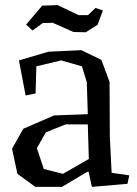

<svg xmlns="http://www.w3.org/2000/svg" viewBox="-20 -716 536 750"><path d="M151 -56 226 -37 327 -95 323 -230H236L159 -199L124 -137ZM409 -182 416 -41 485 -31 478 2 339 14 326 -45H321L222 14H118L48 -37L27 -135L71 -213L191 -265L323 -270L319 -395L300 -457L219 -480L122 -457L119 -351L80 -343L54 -480L169 -514L298 -520L376 -482L408 -396ZM107 -597 82 -620 145 -694 205 -696 287 -657H324L353 -685L382 -675L361 -619L315 -590L267 -591L186 -627L147 -626Z"/></svg>

Font: Alike Angular
Style: Regular
Weight: 400
Version: Version 1.210